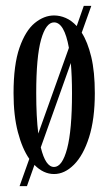

<svg xmlns="http://www.w3.org/2000/svg" viewBox="-20 -580 374 652"><path d="M46.5 52 79.5 -40.5Q55.5 -75 40.8 -131.2Q26 -187.5 26 -263.5Q26 -360 46.2 -418Q66.5 -476 98 -501.8Q129.5 -527.5 163.5 -527.5Q183.5 -527.5 203.2 -519Q223 -510.5 240.5 -491.5L264.5 -560H290L257.5 -469Q277.5 -438 289.8 -387.2Q302 -336.5 302 -263.5Q302 -175.5 282.5 -114Q263 -52.5 231.2 -20.8Q199.5 11 163.5 11Q127.5 11 97 -20L71.5 52ZM103 -263.5Q103 -183 110 -126.5L214 -417.5Q198.5 -504 163.5 -504Q136 -504 119.5 -445.5Q103 -387 103 -263.5ZM163.5 -13Q191.5 -13 208 -75.5Q224.5 -138 224.5 -263.5Q224.5 -321 220.5 -366L118.5 -79.5Q134.5 -13 163.5 -13Z"/></svg>

Font: Imbue 50pt
Style: Regular
Weight: 400
Designer: Tyler Finck
Foundry: Etcetera Type Company
Version: Version 1.102; ttfautohint (v1.8.3)